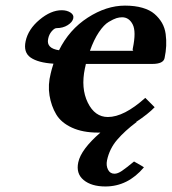

<svg xmlns="http://www.w3.org/2000/svg" viewBox="-20 -465 618 691"><path d="M303.7 -282.2H335.9H460.9Q456.1 -282.2 458 -291Q470.7 -351.6 457.5 -377.2Q444.3 -402.8 419.4 -402.8Q409.7 -402.8 399.2 -399.7Q388.7 -396.5 371.3 -386.2Q354 -376 335.9 -349.1Q317.9 -322.3 303.7 -282.2ZM489.7 131.8 498 137.2Q439.9 206.1 359.4 206.1Q309.1 206.1 281 182.9Q252.9 159.7 261.7 119.1Q271.5 72.8 341.3 12.2H332.5Q277.8 12.2 239 -5.6Q200.2 -23.4 182.4 -53.2Q164.6 -83 158.2 -121.3Q151.9 -159.7 162.6 -201.2Q165.5 -214.4 172.4 -235.8Q117.2 -239.3 90.3 -257.8Q63.5 -276.4 72.3 -316.9Q81.5 -359.9 122.3 -394Q163.1 -428.2 202.1 -428.2Q220.7 -428.2 233.6 -419.9Q246.6 -411.6 243.7 -398.9Q240.7 -385.3 223.6 -374.5Q206.5 -363.8 183.6 -363.8Q175.8 -363.8 166 -352.3Q156.2 -340.8 153.3 -325.2Q146 -291 192.4 -284.2Q229 -358.4 295.9 -401.6Q362.8 -444.8 429.7 -444.8Q465.3 -444.8 492.4 -437Q519.5 -429.2 536.1 -414.8Q552.7 -400.4 563 -382.6Q573.2 -364.7 576.2 -342.8Q579.1 -320.8 578.1 -299.8Q577.1 -278.8 572.3 -255.9Q567.9 -234.9 527.8 -234.9H289.1Q288.6 -231.9 287.4 -226.8Q286.1 -221.7 285.6 -219.2Q270.5 -147.5 295.9 -95.7Q321.3 -43.9 368.2 -43.9Q426.3 -43.9 502.9 -112.8L536.6 -79.1Q513.2 -54.7 469.7 -25.9H471.7Q429.2 5.9 401.6 38.1Q374 70.3 365.2 111.8Q361.3 130.9 368.7 145.5Q376 160.2 392.1 160.2Q403.8 160.2 418.9 149.9Q434.1 139.6 462.4 116.2Z"/></svg>

Font: Linux Libertine Slanted
Style: Semibold Slanted
Weight: 600
Designer: Philipp H. Poll
Foundry: Philipp H. Poll
Version: Version 5.1.1